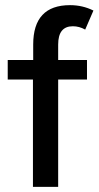

<svg xmlns="http://www.w3.org/2000/svg" viewBox="-20 -726 383 746"><path d="M108 -417H10V-493H109V-553Q109 -706 252 -706Q301 -706 343 -685L311 -611Q288 -624 263 -624Q206 -624 206 -553V-493H318V-417H206V0H108Z"/></svg>

Font: Hanken Grotesk Medium
Style: Regular
Weight: 500
Designer: Alfredo Marco Pradil
Foundry: Hanken Design Co.
Version: Version 3.014